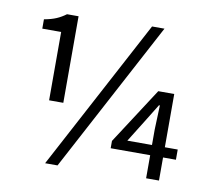

<svg xmlns="http://www.w3.org/2000/svg" viewBox="-76 -754 934 852"><g transform="rotate(10 390.5 -328.0)"><path d="M633 0V-104H455V-137L619 -390H691V-150H749V-104H691V0ZM522 -150H633V-220L637 -329H633L583 -248ZM149 -266V-574H64V-616Q97 -622 119 -631.5Q141 -641 161 -656H213V-266ZM180 12 542 -668H598L236 12Z"/></g></svg>

Font: Matigon Symbol
Style: Regular
Weight: 400
Designer: Paul D. Hunt
Foundry: Adobe Systems Incorporated
Version: Version 2.021;PS 2.000;hotconv 1.0.86;makeotf.lib2.5.63406